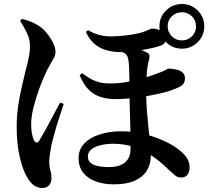

<svg xmlns="http://www.w3.org/2000/svg" viewBox="-20 -867 1040 955"><path d="M546 50Q498 50 458 36Q418 22 394.5 -7Q371 -36 371 -80Q371 -123 398.5 -152.5Q426 -182 474.5 -198Q523 -214 584 -214Q644 -214 699 -200Q754 -186 799.5 -164.5Q845 -143 873 -120Q899 -99 911 -79Q923 -59 923 -32Q923 -13 912.5 1.5Q902 16 881 16Q864 16 851 5.5Q838 -5 825 -17Q773 -69 726.5 -98Q680 -127 635.5 -139.5Q591 -152 542 -152Q510 -152 481 -145Q452 -138 434.5 -124Q417 -110 417 -89Q417 -61 443.5 -48.5Q470 -36 522 -36Q574 -36 601.5 -59Q629 -82 629 -123Q629 -171 628.5 -216Q628 -261 626.5 -300Q625 -339 624.5 -371Q624 -403 624 -425Q624 -450 623.5 -479Q623 -508 622 -534Q621 -560 617 -576Q613 -598 592.5 -606Q572 -614 558 -618L597 -634Q616 -633 636.5 -629Q657 -625 677 -619.5Q697 -614 708 -607Q722 -601 723.5 -591.5Q725 -582 721 -568Q712 -538 709.5 -495Q707 -452 707 -410Q707 -358 711 -312Q715 -266 719 -226.5Q723 -187 726.5 -153Q730 -119 730 -89Q730 -50 710 -18Q690 14 649.5 32Q609 50 546 50ZM190 68Q175 68 157 60Q139 52 120 23Q96 -12 79.5 -80.5Q63 -149 63 -235Q63 -290 70.5 -341Q78 -392 88.5 -435.5Q99 -479 106 -510Q112 -532 117 -553Q122 -574 125.5 -595Q129 -616 129 -639Q129 -675 111.5 -708.5Q94 -742 80 -763L89 -773Q110 -768 131 -760Q152 -752 174 -738Q193 -726 212 -703Q231 -680 243.5 -655Q256 -630 256 -608Q256 -594 248.5 -579.5Q241 -565 228.5 -544.5Q216 -524 203 -494Q191 -469 175.5 -426.5Q160 -384 147.5 -336.5Q135 -289 135 -246Q135 -222 139 -202Q143 -182 148 -171Q154 -159 161 -158Q168 -157 175 -167Q182 -179 195.5 -202Q209 -225 224 -254Q239 -283 254 -310.5Q269 -338 279 -357L297 -350Q290 -328 281 -301.5Q272 -275 263.5 -247.5Q255 -220 248.5 -195Q242 -170 237 -151Q232 -125 228.5 -102.5Q225 -80 225 -66Q225 -38 230.5 -20Q236 -2 236 19Q236 40 224.5 54Q213 68 190 68ZM554 -374Q516 -374 482.5 -384Q449 -394 422.5 -419.5Q396 -445 376 -493L389 -503Q408 -488 428 -476.5Q448 -465 471.5 -458.5Q495 -452 525 -452Q571 -452 603.5 -458Q636 -464 664 -471Q694 -478 724 -488Q754 -498 777 -507Q795 -514 805.5 -520Q816 -526 819 -526Q824 -526 837 -524.5Q850 -523 864.5 -519Q879 -515 889.5 -505Q900 -495 900 -477Q900 -461 891.5 -449.5Q883 -438 858 -428Q818 -411 769 -400.5Q720 -390 673 -383Q639 -379 611.5 -376.5Q584 -374 554 -374ZM578 -608Q543 -608 510 -617Q477 -626 451 -648Q425 -670 407 -708L418 -717Q443 -702 471 -694Q499 -686 528 -686Q563 -686 599.5 -690Q636 -694 672 -702Q702 -710 716.5 -717.5Q731 -725 737 -725Q764 -725 784 -711.5Q804 -698 804 -675Q804 -659 797.5 -651.5Q791 -644 780 -640Q753 -631 716 -623.5Q679 -616 642.5 -612Q606 -608 578 -608ZM885 -625Q838 -625 805.5 -657.5Q773 -690 773 -736Q773 -782 805.5 -814.5Q838 -847 885 -847Q931 -847 963.5 -814.5Q996 -782 996 -736Q996 -690 963.5 -657.5Q931 -625 885 -625ZM885 -666Q914 -666 934.5 -686.5Q955 -707 955 -736Q955 -766 934.5 -786Q914 -806 885 -806Q855 -806 834.5 -786Q814 -766 814 -736Q814 -707 834.5 -686.5Q855 -666 885 -666Z"/></svg>

Font: Noto Serif SC ExtraLight
Style: Bold
Weight: 700
Version: Version 2.002-H1;hotconv 1.1.0;makeotfexe 2.6.0